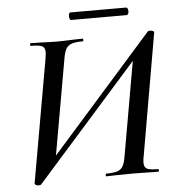

<svg xmlns="http://www.w3.org/2000/svg" viewBox="-54 -797 797 862"><g transform="rotate(-5 345.0 -366.5)"><path d="M68 4 165 -546Q169 -572 169 -578Q169 -600 155.5 -606.5Q142 -613 104 -613Q102 -613 102 -617Q102 -625 105 -625L154 -624Q196 -622 220 -622Q254 -622 296 -624L340 -625Q342 -625 342 -619Q342 -613 340 -613Q306 -613 289 -607Q272 -601 263.5 -586.5Q255 -572 250 -541L169 -82L143 -77L635 -633Q637 -634 641.5 -634Q646 -634 648 -634Q653 -634 658 -631Q663 -628 662 -625L567 -78Q563 -61 563 -46Q563 -25 576.5 -18.5Q590 -12 627 -12Q629 -12 629 -6Q629 0 627 0Q596 0 577 -1L512 -2L435 -1Q418 0 391 0Q389 0 389.5 -6Q390 -12 392 -12Q426 -12 443 -18Q460 -24 468 -38.5Q476 -53 481 -83L561 -539L588 -543L96 12Q93 14 83 14Q78 14 72.5 10.5Q67 7 68 4ZM287 -730Q287 -737 289 -742Q291 -747 295 -747H546Q550 -747 552.5 -742Q555 -737 555 -730Q555 -723 552.5 -718Q550 -713 546 -713H295Q291 -713 289 -718.5Q287 -724 287 -730Z"/></g></svg>

Font: Cormorant Garamond SemiBold
Style: Italic
Weight: 600
Italic angle: -10°
Designer: Christian Thalmann (Catharsis Fonts)
Foundry: Catharsis Fonts
Version: Version 4.000